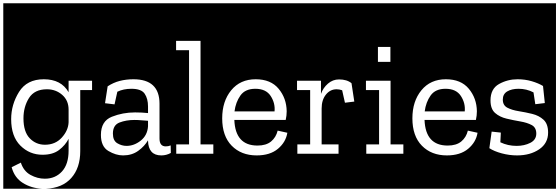

<svg xmlns="http://www.w3.org/2000/svg" viewBox="-32 -937 3408 1170"><path d="M-12 213V-917H557V213H248Q348 209 402.5 147.5Q457 86 457 -16V-388H529V-445H386V-375Q341 -454 235 -454Q132 -454 84 -377Q36 -300 36 -211Q36 -106 92 -50Q148 6 227 6Q290 6 328 -23Q366 -52 386 -91V-19Q386 64 345.5 108Q305 152 241 152Q196 152 154 129Q112 106 95 54L39 82Q56 146 107.5 178Q159 210 224 213ZM386 -269V-192Q384 -142 344.5 -98.5Q305 -55 242 -55Q187 -55 149 -94.5Q111 -134 111 -216Q111 -286 144.5 -339.5Q178 -393 254 -393Q308 -393 347 -359Q386 -325 386 -269Z M533 213V-917H1036V213ZM624 -411 608 -308 666 -301 683 -378Q720 -396 769 -396Q829 -396 849.5 -366Q870 -336 870 -288V-248Q852 -250 831.5 -251Q811 -252 791 -252Q716 -252 649.5 -225.5Q583 -199 583 -115Q583 -44 628.5 -17Q674 10 718 10Q772 10 810.5 -18Q849 -46 870 -82V-80Q872 10 951 10Q982 10 1009 -5L1008 -51Q995 -45 978 -45Q940 -45 940 -93V-305Q940 -454 781 -454Q737 -454 698 -444Q659 -434 624 -411ZM870 -167Q866 -112 825.5 -80Q785 -48 739 -48Q710 -48 683 -64Q656 -80 656 -123Q656 -175 696.5 -190.5Q737 -206 787 -206Q809 -206 830 -204Q851 -202 870 -201Z M1012 213V-917H1298V213ZM1042 0H1268V-57H1190V-688H1041V-631H1120V-57H1042Z M1274 213V-917H1764V213ZM1719 -128 1660 -141Q1650 -100 1620 -75Q1590 -50 1537 -50Q1402 -50 1396 -206H1709Q1715 -233 1715 -259Q1714 -338 1666 -396Q1618 -454 1526 -454Q1432 -454 1377 -387Q1322 -320 1322 -216Q1322 -108 1380 -49Q1438 10 1532 10Q1614 10 1662 -30.5Q1710 -71 1719 -128ZM1641 -258H1397Q1404 -314 1433 -355Q1462 -396 1524 -396Q1589 -396 1617.5 -352Q1646 -308 1641 -258Z M1740 213V-917H2180V213ZM2034 -453Q1996 -453 1966.5 -427.5Q1937 -402 1924 -365V-445H1778V-388H1858V-57H1780V0H2031V-57H1928V-276Q1928 -328 1954 -360.5Q1980 -393 2019 -393Q2036 -393 2053 -387L2070 -311L2127 -318L2110 -430Q2082 -453 2034 -453Z M2156 213V-917H2457V213ZM2271 -651V-560H2347V-651ZM2200 0H2426V-57H2348V-445H2198V-388H2278V-57H2200Z M2433 213V-917H2923V213ZM2878 -128 2819 -141Q2809 -100 2779 -75Q2749 -50 2696 -50Q2561 -50 2555 -206H2868Q2874 -233 2874 -259Q2873 -338 2825 -396Q2777 -454 2685 -454Q2591 -454 2536 -387Q2481 -320 2481 -216Q2481 -108 2539 -49Q2597 10 2691 10Q2773 10 2821 -30.5Q2869 -71 2878 -128ZM2800 -258H2556Q2563 -314 2592 -355Q2621 -396 2683 -396Q2748 -396 2776.5 -352Q2805 -308 2800 -258Z M2899 213V-917H3356V213ZM3308 -129Q3308 -182 3280 -207.5Q3252 -233 3211 -243Q3170 -253 3129 -259.5Q3088 -266 3060 -280.5Q3032 -295 3032 -330Q3032 -364 3059 -380Q3086 -396 3128 -396Q3177 -396 3219 -374L3230 -302L3288 -309L3277 -413Q3249 -430 3208.5 -442Q3168 -454 3122 -454Q3061 -454 3009 -425Q2957 -396 2957 -325Q2957 -273 2985 -248.5Q3013 -224 3055 -214Q3097 -204 3138.5 -197Q3180 -190 3208 -175Q3236 -160 3236 -123Q3236 -85 3199.5 -66.5Q3163 -48 3116 -48Q3063 -48 3017 -70L3020 -129L2964 -135L2950 -34Q2979 -15 3025.5 -2.5Q3072 10 3119 10Q3199 10 3253.5 -27Q3308 -64 3308 -129Z"/></svg>

Font: Zilla Slab Highlight Regular
Style: Regular
Weight: 400
Designer: Typotheque Type Foundry
Foundry: Typotheque type foundry
Version: Version 1.1; 2017; ttfautohint (v1.6)